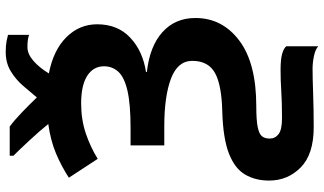

<svg xmlns="http://www.w3.org/2000/svg" viewBox="-251 -656 1134 672"><g transform="rotate(-90 316.0 -320.0)"><path d="M470 -867Q493 -867 508 -864Q523 -861 530 -859V-785Q516 -791 487 -791Q463 -791 439 -770Q415 -749 395 -716Q477 -700 522 -654.5Q567 -609 567 -547Q567 -475 520 -431Q473 -387 400 -376V-373Q490 -363 539.5 -318.5Q589 -274 589 -203Q589 -109 510 -49.5Q431 10 280 10Q231 10 207 15Q183 20 175 30Q167 40 167 57Q167 76 182.5 88Q198 100 238 100Q294 100 332 97.5Q370 95 407 95Q444 95 463.5 100.5Q483 106 490 115V227Q480 217 456.5 212Q433 207 412 207Q379 207 323.5 209Q268 211 207 211Q112 211 66 165.5Q20 120 20 55Q20 7 41 -29Q62 -65 114 -85.5Q166 -106 260 -109Q354 -111 396.5 -134.5Q439 -158 439 -214Q439 -265 377 -288.5Q315 -312 210 -312H143V-430H203Q288 -430 335 -441Q382 -452 401 -473Q420 -494 420 -523Q420 -560 387 -581.5Q354 -603 290 -603Q234 -603 186 -587Q138 -571 96 -545L30 -646Q70 -672 115 -691Q160 -710 218 -718Q193 -749 160.5 -784Q128 -819 107 -840V-853H209Q232 -836 259 -810Q286 -784 311 -758Q330 -781 352 -806.5Q374 -832 403 -849.5Q432 -867 470 -867Z"/></g></svg>

Font: BC Sans
Style: Bold
Weight: 700
Designer: Monotype Design Team
Province of B.C.
Foundry: Monotype Imaging Inc.
Version: Version 2.000;GOOG;noto-source:20170915:90ef993387c0